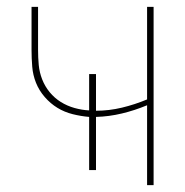

<svg xmlns="http://www.w3.org/2000/svg" viewBox="-20 -540 540 560"><path d="M409 0V-233Q373 -218 335.5 -209Q298 -200 260 -199V-44H240V-199Q216 -201 192 -207Q168 -213 147.5 -225.5Q127 -238 110.5 -257Q94 -276 85 -298.5Q76 -321 74 -345.5Q72 -370 72 -394V-520H91V-394Q91 -372 93 -350.5Q95 -329 103 -308.5Q111 -288 125 -271Q139 -254 157.5 -242.5Q176 -231 197.5 -225Q219 -219 240 -218V-324H260V-217Q298 -217 335.5 -226Q373 -235 409 -250V-520H428V0Z"/></svg>

Font: Iosevka SS18 Thin
Style: Regular
Weight: 100
Monospace: yes
Designer: Belleve Invis
Foundry: Belleve Invis
Version: Version 25.1.1; ttfautohint (v1.8.4)